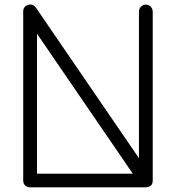

<svg xmlns="http://www.w3.org/2000/svg" viewBox="-20 -786 775 836"><path d="M81.1 0C81.1 17.6 93.3 29.8 110.8 29.8H610.8C633.8 29.8 645 20 645 0V-735.8C645 -752 630.9 -766.1 614.7 -766.1C599.1 -766.1 585 -752 585 -735.8V-97.2L136.2 -752.9C129.9 -761.7 122.1 -766.1 112.8 -766.1C109.4 -766.6 105.5 -766.1 102.1 -764.6C87.9 -760.3 81.1 -750.5 81.1 -735.8ZM141.1 -639.2 558.1 -29.8H141.1Z"/></svg>

Font: Nemoy
Style: Medium
Weight: 500
Designer: BSozoo
Foundry: BSozoo
Version: Version 001.000